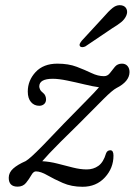

<svg xmlns="http://www.w3.org/2000/svg" viewBox="-20 -707 516 736"><path d="M415 -110.5Q415 -62.5 382 -26.8Q349 9 296.5 9Q254 9 220.5 -5.8Q187 -20.5 161.5 -35.2Q136 -50 117.5 -50Q108 -50 99.8 -35.2Q91.5 -20.5 79.8 -6Q68 8.5 47.5 8.5Q13.5 8.5 13.5 -25.5Q13.5 -45.5 30.5 -60.8Q47.5 -76 78.5 -89.5Q87.5 -95 102 -108Q116.5 -121 145.5 -150.5Q174.5 -180 226.5 -235Q281 -291 312.8 -323Q344.5 -355 359.5 -372.5Q336.5 -375.5 303.5 -383.5Q270.5 -391.5 237.8 -398.2Q205 -405 182.5 -405Q130.5 -405 130.5 -375.5Q130.5 -371 133.5 -364.2Q136.5 -357.5 145 -351Q151 -346.5 153.8 -339.5Q156.5 -332.5 156.5 -326Q156.5 -314.5 149 -308Q141.5 -301.5 130.5 -301.5Q111 -301.5 98.8 -315.8Q86.5 -330 86.5 -356Q86.5 -398.5 116.5 -430.8Q146.5 -463 200 -463Q242.5 -463 274 -451Q305.5 -439 330.5 -427Q355.5 -415 378.5 -415Q392.5 -415 401.5 -427Q410.5 -439 420.5 -451Q430.5 -463 447.5 -463Q461 -463 468.8 -454Q476.5 -445 476.5 -430.5Q476 -394.5 426.5 -369.5Q411 -361.5 377.5 -328Q344 -294.5 279.5 -229.5Q238.5 -189.5 212.5 -163.5Q186.5 -137.5 170.2 -120.2Q154 -103 142 -89Q170.5 -87.5 200.5 -79.8Q230.5 -72 259.2 -64.8Q288 -57.5 312.5 -57.5Q338 -57.5 357.2 -71.2Q376.5 -85 386.5 -119Q391 -131 403 -131Q415 -131 415 -110.5ZM376 -640.5Q396 -664 412.2 -677Q428.5 -690 446.5 -686.5Q460.5 -683.5 465.2 -672Q470 -660.5 464 -647Q458 -633 444.5 -622Q431 -611 411.5 -599.5L307 -529Q301.5 -526.5 295.8 -526.2Q290 -526 287 -529.5Q283.5 -534 286.2 -539.8Q289 -545.5 293.5 -551Z"/></svg>

Font: Fraunces 9pt SuperSoft Light
Style: Italic
Weight: 300
Italic angle: -16°
Version: Version 1.000;[b76b70a41]